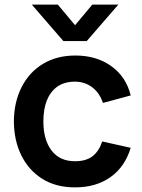

<svg xmlns="http://www.w3.org/2000/svg" viewBox="-20 -795 616 830"><path d="M254 -617.5 117.5 -775H230L304.5 -686L379 -775H491.5L355 -617.5ZM304.5 15Q221 15 162 -22.5Q103.5 -59.5 72 -123.8Q40.5 -188 40 -270Q40.5 -353 73 -417.5Q106 -483 165.8 -519Q225.5 -555 306 -555Q397.5 -555 461.5 -508.8Q525.5 -462.5 545 -382.5L425 -350Q411 -393 378.8 -417.5Q346.5 -442 304.5 -442Q258 -442 227 -420Q167.5 -376 167.5 -270Q167.5 -191 202.8 -144.5Q238 -98 304.5 -98Q351.5 -98 379.5 -119.2Q407.5 -140.5 422 -183.5L545 -156Q520 -73.5 457.5 -29.2Q395 15 304.5 15Z"/></svg>

Font: Vortex Mix
Style: Bold
Weight: 700
Designer: Mikhail Sharanda
Foundry: Mikhail Sharanda
Version: Version 4.504;Glyphs 3.1.2 (3151)